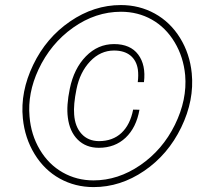

<svg xmlns="http://www.w3.org/2000/svg" viewBox="-20 -741 834 771"><path d="M540 -300.3Q527.3 -228.5 484.4 -188Q441.4 -147.5 377 -147.5Q325.2 -147.5 292.2 -180.2Q259.3 -212.9 252.4 -269.5Q246.1 -316.4 260.3 -384.8Q276.9 -465.8 325 -514.9Q373 -564 438 -564Q503.4 -564 534.9 -522Q566.4 -480 558.1 -411.1H533.2Q536.6 -438 533.7 -461.4Q528.3 -498 503.7 -518.1Q479 -538.1 438 -538.1Q383.3 -538.1 342 -494.6Q300.8 -451.2 287.1 -382.8Q274.4 -319.8 277.8 -280.8Q281.2 -232.4 307.4 -203.6Q333.5 -174.8 377 -174.3Q432.6 -174.3 467.8 -207.3Q502.9 -240.2 514.6 -300.8ZM98.6 -272.9Q104.5 -199.7 139.9 -140.1Q175.3 -80.6 231.7 -48.6Q288.1 -16.6 355.5 -16.6Q454.1 -16.6 543.5 -77.9Q632.8 -139.2 682.4 -240Q731.9 -340.8 723.6 -439Q716.8 -512.2 681.2 -571.5Q645.5 -630.9 589.6 -662.4Q533.7 -693.8 465.8 -693.8Q363.8 -693.8 273.4 -629.9Q183.1 -565.9 134.3 -461.4Q90.3 -366.7 98.6 -272.9ZM465.3 -720.7Q539.6 -720.7 601.6 -686.5Q663.6 -652.3 702.9 -588.9Q742.2 -525.4 750 -446.8Q760.7 -338.9 707.8 -229.5Q654.8 -120.1 559.1 -54.9Q463.4 10.3 356 10.3Q281.7 10.3 220 -23.9Q158.2 -58.1 118.9 -122.3Q79.6 -186.5 71.8 -265.6Q61 -372.1 113.3 -480.7Q165.5 -589.4 261.5 -655Q357.4 -720.7 465.3 -720.7Z"/></svg>

Font: Roboto Thin
Style: Italic
Weight: 250
Italic angle: -12°
Designer: Google
Version: Version 2.134; 2016